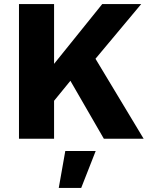

<svg xmlns="http://www.w3.org/2000/svg" viewBox="-20 -680 733 941"><path d="M448 -392 684 0H489L325 -284L245 -186V0H73V-660H245V-367L481 -660H672ZM268 241 300 60H449L378 241Z"/></svg>

Font: Elaine Sans
Style: Bold
Weight: 700
Designer: Wei Huang
Foundry: Wei Huang
Version: Version 2.001;December 24, 2019;FontCreator 12.0.0.2547 64-b